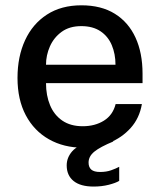

<svg xmlns="http://www.w3.org/2000/svg" viewBox="-20 -547 604 724"><path d="M153.5 -233.5Q153.5 -187 168.8 -150.2Q184 -113.5 215 -92.2Q246 -71 292 -71Q338 -71 371.8 -92Q405.5 -113 416 -154.5H515Q506 -101.5 472.8 -64.5Q439.5 -27.5 392.5 -8.8Q345.5 10 294 10Q220.5 10 164.5 -21.8Q108.5 -53.5 77.2 -112.5Q46 -171.5 46 -253Q46 -333.5 74.5 -395.2Q103 -457 157 -492Q211 -527 287 -527Q362 -527 413.2 -495Q464.5 -463 491 -405.2Q517.5 -347.5 517.5 -269V-233.5ZM153.5 -303H415.5Q415.5 -343.5 401.5 -376.8Q387.5 -410 358.8 -429.2Q330 -448.5 286.5 -448.5Q242 -448.5 212.5 -427Q183 -405.5 168.2 -372Q153.5 -338.5 153.5 -303ZM231.5 76.5Q231.5 47.5 252 23.8Q272.5 0 332 -19L408.5 -14Q357.5 7 335.8 24.8Q314 42.5 314 66Q314 83.5 324.2 92.5Q334.5 101.5 357.5 101.5Q381 101.5 399.2 95Q417.5 88.5 429.5 82V135Q416.5 143 390 149.8Q363.5 156.5 333 156.5Q283.5 156.5 257.5 135.5Q231.5 114.5 231.5 76.5Z"/></svg>

Font: Public Sans Medium
Style: Regular
Weight: 500
Designer: The Public Sans Project Authors: Dan O. Williams and USWDS (Libre Franklin designed by Pablo Impallari and Rodrigo Fuenz
Version: Version 1.007